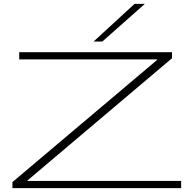

<svg xmlns="http://www.w3.org/2000/svg" viewBox="-20 -969 989 989"><path d="M44 0V-31L790 -661V-663H79V-700H866V-669L121 -39V-37H913V0ZM462 -755 673 -949H726L507 -755Z"/></svg>

Font: Georama ExtraExtended ExtraLight
Style: Regular
Weight: 200
Width: 8
Designer: Jean-Baptiste Levee
Foundry: Production Type
Version: Version 1.000